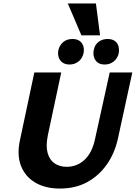

<svg xmlns="http://www.w3.org/2000/svg" viewBox="-20 -1078 787 1113"><path d="M327 15Q243 15 184.5 -19.5Q126 -54 101.5 -117Q77 -180 96 -267L179 -658H335L257 -292Q245 -232 256 -191.5Q267 -151 296.5 -131Q326 -111 366 -111Q426 -111 469.5 -151Q513 -191 530 -268L616 -658H747L663 -272Q644 -188 598.5 -123.5Q553 -59 485 -22Q417 15 327 15ZM383 -704Q358 -704 341.5 -716Q325 -728 319.5 -748Q314 -768 319 -790Q327 -819 348 -835.5Q369 -852 400 -852Q425 -852 441 -841Q457 -830 463 -810.5Q469 -791 464 -768Q457 -739 435 -721.5Q413 -704 383 -704ZM587 -704Q561 -704 545.5 -716Q530 -728 524.5 -748Q519 -768 524 -790Q530 -819 551.5 -835.5Q573 -852 604 -852Q629 -852 645 -841Q661 -830 666.5 -810.5Q672 -791 668 -768Q661 -739 639 -721.5Q617 -704 587 -704ZM452 -873 373 -1058H536L560 -873Z"/></svg>

Font: Ysabeau ExtraBold
Style: Italic
Weight: 800
Italic angle: -12°
Designer: Christian Thalmann (Catharsis Fonts)
Version: Version 2.002